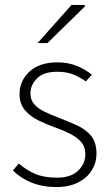

<svg xmlns="http://www.w3.org/2000/svg" viewBox="-20 -744 445 776"><path d="M208 12Q152 12 107.5 -6Q63 -24 32 -55L56 -83Q86 -57 121.5 -41.5Q157 -26 211 -26Q267 -26 296 -54.5Q325 -83 325 -121Q325 -151 307.5 -170.5Q290 -190 263 -203.5Q236 -217 208 -227Q171 -240 137 -256.5Q103 -273 81 -298.5Q59 -324 59 -364Q59 -417 99 -454.5Q139 -492 213 -492Q254 -492 289.5 -478Q325 -464 351 -442L327 -415Q303 -432 276 -443Q249 -454 212 -454Q156 -454 129.5 -427Q103 -400 103 -367Q103 -340 118.5 -322.5Q134 -305 159 -293Q184 -281 213 -270Q251 -255 287.5 -239Q324 -223 347 -196.5Q370 -170 370 -123Q370 -87 351.5 -56.5Q333 -26 296.5 -7Q260 12 208 12ZM132 -570 269 -724H321L324 -719L172 -570Z"/></svg>

Font: Source Sans 3 Light
Style: Regular
Weight: 300
Designer: Paul D. Hunt
Foundry: Adobe
Version: Version 3.052;hotconv 1.1.0;makeotfexe 2.6.0